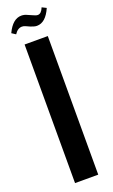

<svg xmlns="http://www.w3.org/2000/svg" viewBox="-162 -873 536 910"><g transform="rotate(-20 105.5 -418.5)"><path d="M164 -699V0H47V-699ZM26 -758 6 -771Q35 -833 79 -833Q94 -833 108 -826L131 -816Q145 -809 154 -809Q172 -809 183 -837L205 -826Q177 -762 133 -762Q125 -762 117 -764.5Q109 -767 101 -770L81 -779Q72 -783 64 -783Q42 -783 26 -758Z"/></g></svg>

Font: Moniqa ExtBd Paragraph
Style: Regular
Weight: 800
Designer: Rajesh Rajput
Foundry: Rajesh Rajput
Version: Version 1.000